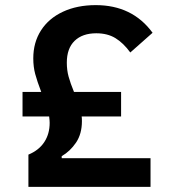

<svg xmlns="http://www.w3.org/2000/svg" viewBox="-20 -730 680 750"><path d="M91 0V-126Q132 -143 153 -175Q174 -207 174 -250Q174 -259 172 -275H68V-371H141Q125 -413 117.5 -441Q110 -469 110 -502Q110 -564 140 -611Q170 -658 225.5 -684Q281 -710 354 -710Q497 -710 576 -602L489 -525Q462 -562 431 -581Q400 -600 356 -600Q302 -600 271.5 -570.5Q241 -541 241 -485Q241 -456 248 -430.5Q255 -405 269 -371H453V-275H299Q300 -269 300 -257Q300 -207 277 -173Q254 -139 221 -120V-112H568V0Z"/></svg>

Font: Writer SemiBold
Style: Regular
Weight: 600
Monospace: yes
Designer: Mike Abbink, Paul van der Laan, Pieter van Rosmalen
Foundry: Bold Monday
Version: Version 2.001 2020